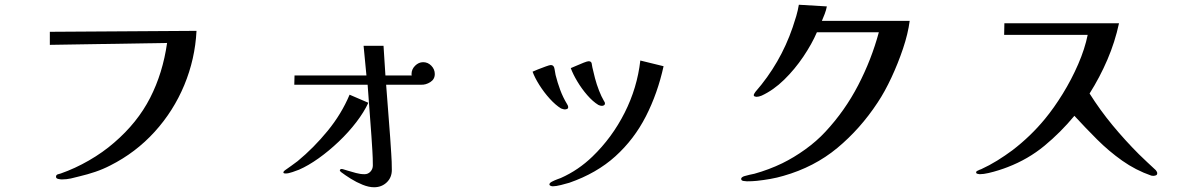

<svg xmlns="http://www.w3.org/2000/svg" viewBox="-20 -755 5040 809"><path d="M808 -625Q802 -506 756.5 -396.5Q711 -287 631.5 -199.5Q552 -112 445 -58Q414 -42 381.5 -31Q349 -20 315 -12Q297 -7 278.5 -3Q260 1 240 1Q235 1 225.5 -1Q216 -3 216 -10Q216 -18 223.5 -20.5Q231 -23 236 -24Q296 -45 355 -79Q414 -113 461 -154Q559 -238 612.5 -342.5Q666 -447 684 -574L190 -566V-621Z M1532 -322Q1514 -283 1481.5 -240.5Q1449 -198 1407.5 -158.5Q1366 -119 1322.5 -88Q1279 -57 1240 -40Q1230 -36 1212.5 -30Q1195 -24 1184 -24Q1182 -24 1178 -24.5Q1174 -25 1174 -29Q1174 -31 1176.5 -33.5Q1179 -36 1180 -37Q1194 -47 1207.5 -56.5Q1221 -66 1234 -76Q1302 -132 1360.5 -203.5Q1419 -275 1453 -356ZM1812 -443Q1812 -421 1793 -409Q1774 -397 1754 -398H1607Q1611 -343 1615.5 -287.5Q1620 -232 1624 -176Q1626 -142 1628.5 -108Q1631 -74 1631 -39Q1631 -7 1609.5 13.5Q1588 34 1556 34Q1534 34 1508 23.5Q1482 13 1458 -2Q1434 -17 1417 -30Q1416 -32 1414 -33Q1412 -34 1412 -36Q1412 -43 1420 -43Q1423 -43 1432 -40Q1441 -37 1445 -36Q1462 -31 1480 -26Q1498 -21 1516 -21Q1531 -21 1541 -32Q1551 -43 1551 -58Q1551 -89 1549 -120Q1547 -151 1545 -182L1529 -398H1220L1221 -437H1524L1512 -562H1596L1604 -437H1715Q1714 -439 1714 -443Q1714 -463 1729 -478Q1744 -493 1763 -493Q1783 -493 1797.5 -478Q1812 -463 1812 -443Z M2374 -303Q2374 -298 2369.5 -296Q2365 -294 2360 -294Q2356 -294 2352 -295.5Q2348 -297 2344 -298Q2321 -312 2296.5 -339Q2272 -366 2252.5 -397Q2233 -428 2224 -453Q2230 -456 2246.5 -462.5Q2263 -469 2279.5 -475Q2296 -481 2301 -481Q2314 -481 2316.5 -464.5Q2319 -448 2321 -439Q2329 -407 2340.5 -376Q2352 -345 2369 -317Q2371 -314 2372.5 -310.5Q2374 -307 2374 -303ZM2776 -476Q2751 -362 2701.5 -265Q2652 -168 2573 -96.5Q2494 -25 2379 15Q2366 19 2344 24.5Q2322 30 2309 30Q2305 30 2300 28Q2295 26 2295 22Q2295 16 2305.5 10.5Q2316 5 2328 0.5Q2340 -4 2343 -5Q2381 -22 2414 -44.5Q2447 -67 2476 -95Q2559 -175 2612 -280Q2665 -385 2678 -500ZM2529 -318Q2529 -314 2525 -311.5Q2521 -309 2516 -309Q2509 -309 2501 -313Q2478 -327 2454.5 -354Q2431 -381 2412.5 -412Q2394 -443 2385 -468Q2393 -471 2408.5 -478Q2424 -485 2439.5 -491Q2455 -497 2460 -497Q2471 -497 2473 -488Q2475 -479 2476 -471Q2480 -452 2487 -425.5Q2494 -399 2504 -373.5Q2514 -348 2524 -331Q2526 -327 2527.5 -325Q2529 -323 2529 -318Z M3813 -667Q3806 -613 3785 -550.5Q3764 -488 3736 -428Q3708 -368 3678 -323Q3605 -212 3508 -131.5Q3411 -51 3281 -14Q3254 -6 3225.5 -1Q3197 4 3169 7Q3159 8 3148.5 8.5Q3138 9 3127 9Q3123 9 3113 7.5Q3103 6 3103 -1Q3103 -6 3108 -9Q3113 -12 3117 -13Q3127 -16 3138 -18.5Q3149 -21 3159 -23Q3220 -40 3276 -67Q3325 -91 3373 -125.5Q3421 -160 3458 -200Q3540 -288 3596 -396Q3652 -504 3683 -619H3422Q3401 -570 3365 -516.5Q3329 -463 3284 -419Q3239 -375 3189 -352Q3177 -347 3167 -347Q3165 -347 3160.5 -348.5Q3156 -350 3156 -353Q3156 -358 3158.5 -361Q3161 -364 3163 -368Q3268 -488 3320 -640Q3328 -663 3335 -687Q3342 -711 3346 -735L3464 -728Q3461 -712 3455 -696.5Q3449 -681 3443 -667Z M4856 -25Q4856 -18 4850 -16Q4844 -14 4839 -14Q4834 -14 4831 -15Q4765 -38 4708.5 -78Q4652 -118 4602.5 -167.5Q4553 -217 4507 -267Q4449 -197 4380.5 -140.5Q4312 -84 4226 -51Q4211 -45 4189 -38Q4167 -31 4145.5 -26Q4124 -21 4108 -21Q4105 -21 4099 -22.5Q4093 -24 4093 -28Q4093 -34 4100 -36Q4104 -38 4107 -39.5Q4110 -41 4114 -42Q4149 -58 4182 -78.5Q4215 -99 4246 -122Q4323 -181 4383 -254Q4421 -300 4458 -360Q4495 -420 4523 -484.5Q4551 -549 4563 -608H4211L4212 -657H4695Q4678 -578 4646 -503.5Q4614 -429 4571 -361Q4615 -291 4668 -227Q4721 -163 4779 -105Q4796 -88 4814 -71.5Q4832 -55 4850 -38Q4852 -35 4854 -32Q4856 -29 4856 -25Z"/></svg>

Font: Kaisei Opti Medium
Style: Regular
Weight: 500
Designer: Font-Kai, 金井和夫
Foundry: KAZUO KANAI
Version: Version 5.003